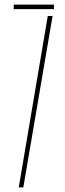

<svg xmlns="http://www.w3.org/2000/svg" viewBox="-20 -820 286 840"><path d="M40 -780V-800H216V-780ZM62 0 189 -750H210L82 0Z"/></svg>

Font: Big Shoulders Stencil Display Thin
Style: Regular
Weight: 100
Designer: Patric King
Foundry: XO Type Co
Version: Version 1.000